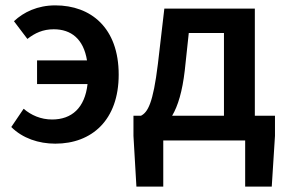

<svg xmlns="http://www.w3.org/2000/svg" viewBox="-20 -523 1061 715"><path d="M186 12C322 12 422 -76 422 -245C422 -420 318 -503 186 -503C120 -503 68 -478 32 -444L82 -378C110 -400 140 -414 180 -414C245 -414 291 -378 304 -298H118V-210H306C296 -121 247 -78 174 -78C132 -78 96 -94 68 -118L22 -50C64 -8 124 12 186 12Z M488 172H588V0H893V172H992L1004 -17V-92H929V-491H592L568 -285C550 -137 530 -105 505 -92H477V-17ZM668 -260 683 -400H814V-92H621C643 -129 659 -183 668 -260Z"/></svg>

Font: DAIFUKU Sans Semibold
Style: Regular
Weight: 600
Designer: Original font ‘Source Sans 3’ : Paul D. Hunt
Foundry: Daifuku
Version: Version 1.000